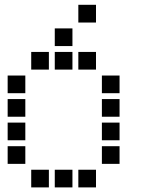

<svg xmlns="http://www.w3.org/2000/svg" viewBox="-20 -808 640 815"><path d="M313.5 -787.5Q312.5 -787.5 312.5 -787.5Q312.5 -787.5 312.5 -786.5V-713.5Q312.5 -712.5 312.5 -712.5Q312.5 -712.5 313.5 -712.5H386.5Q387.5 -712.5 387.5 -712.5Q387.5 -712.5 387.5 -713.5V-786.5Q387.5 -787.5 387.5 -787.5Q387.5 -787.5 386.5 -787.5ZM213.5 -687.5Q212.5 -687.5 212.5 -687.5Q212.5 -687.5 212.5 -686.5V-613.5Q212.5 -612.5 212.5 -612.5Q212.5 -612.5 213.5 -612.5H286.5Q287.5 -612.5 287.5 -612.5Q287.5 -612.5 287.5 -613.5V-686.5Q287.5 -687.5 287.5 -687.5Q287.5 -687.5 286.5 -687.5ZM113.5 -587.5Q112.5 -587.5 112.5 -587.5Q112.5 -587.5 112.5 -586.5V-513.5Q112.5 -512.5 112.5 -512.5Q112.5 -512.5 113.5 -512.5H186.5Q187.5 -512.5 187.5 -512.5Q187.5 -512.5 187.5 -513.5V-586.5Q187.5 -587.5 187.5 -587.5Q187.5 -587.5 186.5 -587.5ZM213.5 -587.5Q212.5 -587.5 212.5 -587.5Q212.5 -587.5 212.5 -586.5V-513.5Q212.5 -512.5 212.5 -512.5Q212.5 -512.5 213.5 -512.5H286.5Q287.5 -512.5 287.5 -512.5Q287.5 -512.5 287.5 -513.5V-586.5Q287.5 -587.5 287.5 -587.5Q287.5 -587.5 286.5 -587.5ZM313.5 -587.5Q312.5 -587.5 312.5 -587.5Q312.5 -587.5 312.5 -586.5V-513.5Q312.5 -512.5 312.5 -512.5Q312.5 -512.5 313.5 -512.5H386.5Q387.5 -512.5 387.5 -512.5Q387.5 -512.5 387.5 -513.5V-586.5Q387.5 -587.5 387.5 -587.5Q387.5 -587.5 386.5 -587.5ZM13.5 -487.5Q12.5 -487.5 12.5 -487.5Q12.5 -487.5 12.5 -486.5V-413.5Q12.5 -412.5 12.5 -412.5Q12.5 -412.5 13.5 -412.5H86.5Q87.5 -412.5 87.5 -412.5Q87.5 -412.5 87.5 -413.5V-486.5Q87.5 -487.5 87.5 -487.5Q87.5 -487.5 86.5 -487.5ZM413.5 -487.5Q412.5 -487.5 412.5 -487.5Q412.5 -487.5 412.5 -486.5V-413.5Q412.5 -412.5 412.5 -412.5Q412.5 -412.5 413.5 -412.5H486.5Q487.5 -412.5 487.5 -412.5Q487.5 -412.5 487.5 -413.5V-486.5Q487.5 -487.5 487.5 -487.5Q487.5 -487.5 486.5 -487.5ZM13.5 -387.5Q12.5 -387.5 12.5 -387.5Q12.5 -387.5 12.5 -386.5V-313.5Q12.5 -312.5 12.5 -312.5Q12.5 -312.5 13.5 -312.5H86.5Q87.5 -312.5 87.5 -312.5Q87.5 -312.5 87.5 -313.5V-386.5Q87.5 -387.5 87.5 -387.5Q87.5 -387.5 86.5 -387.5ZM413.5 -387.5Q412.5 -387.5 412.5 -387.5Q412.5 -387.5 412.5 -386.5V-313.5Q412.5 -312.5 412.5 -312.5Q412.5 -312.5 413.5 -312.5H486.5Q487.5 -312.5 487.5 -312.5Q487.5 -312.5 487.5 -313.5V-386.5Q487.5 -387.5 487.5 -387.5Q487.5 -387.5 486.5 -387.5ZM13.5 -287.5Q12.5 -287.5 12.5 -287.5Q12.5 -287.5 12.5 -286.5V-213.5Q12.5 -212.5 12.5 -212.5Q12.5 -212.5 13.5 -212.5H86.5Q87.5 -212.5 87.5 -212.5Q87.5 -212.5 87.5 -213.5V-286.5Q87.5 -287.5 87.5 -287.5Q87.5 -287.5 86.5 -287.5ZM413.5 -287.5Q412.5 -287.5 412.5 -287.5Q412.5 -287.5 412.5 -286.5V-213.5Q412.5 -212.5 412.5 -212.5Q412.5 -212.5 413.5 -212.5H486.5Q487.5 -212.5 487.5 -212.5Q487.5 -212.5 487.5 -213.5V-286.5Q487.5 -287.5 487.5 -287.5Q487.5 -287.5 486.5 -287.5ZM13.5 -187.5Q12.5 -187.5 12.5 -187.5Q12.5 -187.5 12.5 -186.5V-113.5Q12.5 -112.5 12.5 -112.5Q12.5 -112.5 13.5 -112.5H86.5Q87.5 -112.5 87.5 -112.5Q87.5 -112.5 87.5 -113.5V-186.5Q87.5 -187.5 87.5 -187.5Q87.5 -187.5 86.5 -187.5ZM413.5 -187.5Q412.5 -187.5 412.5 -187.5Q412.5 -187.5 412.5 -186.5V-113.5Q412.5 -112.5 412.5 -112.5Q412.5 -112.5 413.5 -112.5H486.5Q487.5 -112.5 487.5 -112.5Q487.5 -112.5 487.5 -113.5V-186.5Q487.5 -187.5 487.5 -187.5Q487.5 -187.5 486.5 -187.5ZM113.5 -87.5Q112.5 -87.5 112.5 -87.5Q112.5 -87.5 112.5 -86.5V-13.5Q112.5 -12.5 112.5 -12.5Q112.5 -12.5 113.5 -12.5H186.5Q187.5 -12.5 187.5 -12.5Q187.5 -12.5 187.5 -13.5V-86.5Q187.5 -87.5 187.5 -87.5Q187.5 -87.5 186.5 -87.5ZM213.5 -87.5Q212.5 -87.5 212.5 -87.5Q212.5 -87.5 212.5 -86.5V-13.5Q212.5 -12.5 212.5 -12.5Q212.5 -12.5 213.5 -12.5H286.5Q287.5 -12.5 287.5 -12.5Q287.5 -12.5 287.5 -13.5V-86.5Q287.5 -87.5 287.5 -87.5Q287.5 -87.5 286.5 -87.5ZM313.5 -87.5Q312.5 -87.5 312.5 -87.5Q312.5 -87.5 312.5 -86.5V-13.5Q312.5 -12.5 312.5 -12.5Q312.5 -12.5 313.5 -12.5H386.5Q387.5 -12.5 387.5 -12.5Q387.5 -12.5 387.5 -13.5V-86.5Q387.5 -87.5 387.5 -87.5Q387.5 -87.5 386.5 -87.5Z"/></svg>

Font: Doto Black
Style: Regular
Weight: 900
Monospace: yes
Version: Version 1.000